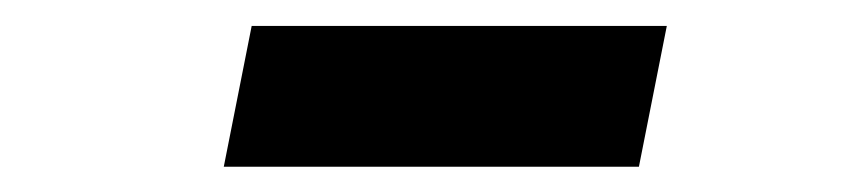

<svg xmlns="http://www.w3.org/2000/svg" viewBox="-20 -406 660 148"><path d="M152.5 -277.5H472.5L494 -386H174Z"/></svg>

Font: Monaspace Neon SemiBold
Style: Italic
Weight: 600
Italic angle: -11°
Designer: Riley Cran & the Lettermatic Team
Foundry: Lettermatic
Version: Version 1.200 (Monaspace Neon)